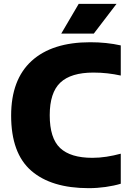

<svg xmlns="http://www.w3.org/2000/svg" viewBox="-20 -970 674 1000"><path d="M442 10Q247 10 142.5 -81Q38 -172 38 -368Q38 -555.5 144.8 -652.8Q251.5 -750 450 -750Q535 -750 609 -733.5V-576.5Q575 -584 539.8 -588Q504.5 -592 466.5 -592Q349.5 -592 294.2 -539.8Q239 -487.5 239 -370Q239 -250 293.2 -199Q347.5 -148 461 -148Q498 -148 535 -153.8Q572 -159.5 609 -169.5V-13Q574 -2.5 530 3.8Q486 10 442 10ZM299 -795 390 -950H587L468.5 -795Z"/></svg>

Font: Encode Sans XBd
Style: Regular
Weight: 800
Designer: Multiple Designers
Foundry: Impallari Type
Version: Version 3.002; ttfautohint (v1.8.3) -l 8 -r 50 -G 200 -x 14 